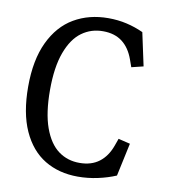

<svg xmlns="http://www.w3.org/2000/svg" viewBox="-84 -813 788 897"><g transform="rotate(10 310.0 -365.0)"><path d="M44 -362.5Q44 -489 84.5 -574.2Q125 -659.5 195.8 -700.8Q266.7 -742.2 358.3 -742.2Q404 -742.2 445.2 -732.7Q486.5 -723.2 525 -705.5L558.7 -548.7L502.7 -535L490.5 -569.3Q471.7 -622.3 435.8 -649.9Q399.8 -677.5 345.3 -677.7Q288.3 -678.2 243.8 -645.9Q199.2 -613.7 173.2 -543.5Q147.2 -473.3 147.2 -364.7Q147.2 -256.2 172.3 -186.4Q197.5 -116.7 241.4 -84.4Q285.3 -52.2 342.8 -52.8Q397.8 -53 434.6 -80.8Q471.3 -108.5 490.2 -161L502.5 -195.3L558.5 -181.8L524.8 -25Q486 -8.5 439.2 1.7Q392.3 11.8 345 11.8Q254.8 11.8 187.2 -29.2Q119.7 -70.2 81.8 -154Q44 -237.8 44 -362.5Z"/></g></svg>

Font: Monaspace Xenon Var ExtraLight
Style: Regular
Weight: 200
Designer: Riley Cran and the Lettermatic Team
Version: Version 1.200 (Monaspace Xenon Var)